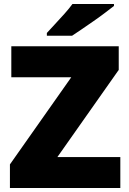

<svg xmlns="http://www.w3.org/2000/svg" viewBox="-20 -947 651 967"><path d="M586 0H30V-119L339 -558H37V-714H578V-595L269 -156H586ZM554 -917Q536 -903 509 -882.5Q482 -862 451 -840.5Q420 -819 391.5 -799.5Q363 -780 343 -767H216V-781Q233 -800 257 -825.5Q281 -851 305 -878Q329 -905 345 -927H554Z"/></svg>

Font: Noto Sans Myanmar Black
Style: Regular
Weight: 900
Designer: Monotype Design Team
Foundry: Monotype Imaging Inc.
Version: Version 2.107; ttfautohint (v1.8.4.7-5d5b)